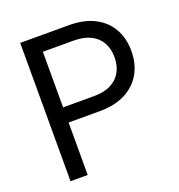

<svg xmlns="http://www.w3.org/2000/svg" viewBox="-131 -838 887 949"><g transform="rotate(-20 312.0 -364.0)"><path d="M79.1 0V-727.5H335Q415 -727.5 470.2 -698.7Q525.4 -669.9 553.7 -619.4Q582 -568.8 582 -502Q582 -435.5 553 -384.5Q523.9 -333.5 468.5 -304.7Q413.1 -275.9 333 -275.9H136.2V-355.5H331.5Q385.3 -355.5 421.1 -373.8Q457 -392.1 475.1 -425.3Q493.2 -458.5 493.2 -502Q493.2 -545.9 475.1 -578.6Q457 -611.3 420.9 -629.6Q384.8 -647.9 331.1 -647.9H169.4V0Z"/></g></svg>

Font: Inter 24pt
Style: Regular
Weight: 400
Designer: Rasmus Andersson
Foundry: rsms
Version: Version 4.001;git-66647c0bb